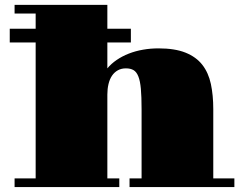

<svg xmlns="http://www.w3.org/2000/svg" viewBox="-20 -758 986 778"><path d="M39.1 -35.2H124.5V-585.9H19.5V-641.6H124.5V-703.1H39.1V-738.3H415V-641.6H510.3V-585.9H415V-481Q430.7 -500 452.9 -515.1Q475.1 -530.3 502 -540.8Q528.8 -551.3 559.3 -556.6Q589.8 -562 622.1 -562Q688.5 -562 731.7 -544.7Q774.9 -527.3 799.8 -495.4Q824.7 -463.4 834.5 -417.7Q844.2 -372.1 844.2 -315.9V-35.2H929.7V0H504.9V-35.2H553.7V-315.9Q553.7 -366.2 550.8 -398.2Q547.9 -430.2 540.5 -448.5Q533.2 -466.8 521 -473.9Q508.8 -481 490.2 -481Q471.7 -481 457.5 -473.1Q443.4 -465.3 433.8 -451.2Q424.3 -437 419.7 -417.5Q415 -397.9 415 -375V-35.2H463.4V0H39.1Z"/></svg>

Font: GravitasOne
Style: Regular
Weight: 400
Designer: Riccardo De Franceschi
Foundry: Sorkin Type Co.
Version: Version 1.001